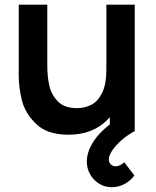

<svg xmlns="http://www.w3.org/2000/svg" viewBox="-20 -560 666 820"><path d="M457.8 239.5Q427.3 239.5 402.9 224.3Q378.5 209.1 364.6 184Q350.7 158.8 350.7 130.3Q350.7 95.1 370.6 58.7Q390.5 22.2 425.3 -8.8Q460.1 -39.9 502.8 -60.5L555.5 0Q525.3 15.9 499.9 38Q474.5 60.1 459.6 82.2Q444.7 104.3 444.7 121.2Q444.7 133.6 453.1 142Q461.5 150.3 473.7 150.3Q482.1 150.3 491.7 145.9Q501.2 141.5 510.7 133L554 189.3Q536.3 213.2 510.9 226.3Q485.5 239.5 457.8 239.5ZM272.3 15.3Q181.8 15.3 134.7 -30.3Q87.5 -75.8 73.8 -130.5Q60 -185.2 60 -238.5V-540H182V-279.8Q182 -233 190.5 -194.7Q198.9 -156.3 227 -127.2Q255 -98.2 308.2 -98.2Q342.8 -98.2 370.7 -112.8Q398.5 -127.3 416.4 -164Q434.3 -200.7 434.3 -262.5L505.8 -231.8Q505.8 -162.1 478.8 -106Q451.8 -49.8 399.2 -17.2Q346.5 15.3 272.3 15.3ZM449 0V-167.5H434.3V-540H555.5V0Z"/></svg>

Font: Hauora
Style: Regular
Weight: 400
Designer: Wayne Shih
Foundry: WCYS
Version: Version 1.001